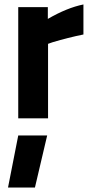

<svg xmlns="http://www.w3.org/2000/svg" viewBox="-20 -532 412 863"><path d="M62 -500V0H196V-335L216 -342Q286 -363 355 -377V-512Q281 -497 195 -447V-500ZM62 77 16 311H137L192 77Z"/></svg>

Font: Online Auction - Bold
Style: Bold
Weight: 500
Designer: Mohamed Mostafa, the designer of Online Auction
Foundry: Kief Type Foundry
Version: ""